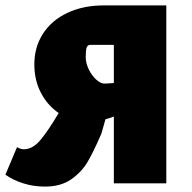

<svg xmlns="http://www.w3.org/2000/svg" viewBox="-35 -678 709 710"><path d="M580 -658V0H386V-247Q374 -242 355 -237L340 -184Q311 -117 289 -79.5Q267 -42 228.5 -15Q190 12 131 12Q89 12 51 0Q13 -12 -15 -32L28 -134Q41 -126 53 -126Q85 -126 113 -158.5Q141 -191 182 -260Q141 -288 116.5 -334.5Q92 -381 92 -440Q92 -504 124 -553.5Q156 -603 214.5 -630.5Q273 -658 348 -658ZM386 -371V-512H299Q289 -512 285.5 -502.5Q282 -493 282 -467Q282 -445 293 -422Q304 -399 320.5 -384Q337 -369 350 -369Q360 -369 386 -371Z"/></svg>

Font: Ysabeau Heavy
Style: Regular
Weight: 800
Designer: Christian Thalmann (Catharsis Fonts)
Version: Version 0.003